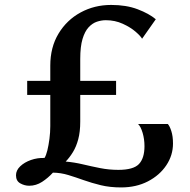

<svg xmlns="http://www.w3.org/2000/svg" viewBox="-20 -772 790 798"><path d="M483.5 7Q437 7 399 -2.2Q361 -11.5 328 -23.2Q295 -35 264 -44.5Q233 -54 200 -54.5Q180 -32.5 155 -16.2Q130 0 101.5 0Q82 0 64.2 -10Q46.5 -20 46.5 -43.5Q46.5 -64 64 -80.8Q81.5 -97.5 108.5 -107Q135.5 -116.5 165 -115.5Q171.5 -125.5 176.8 -146.8Q182 -168 185.5 -195Q189 -222 189 -248V-377.5H93V-436H189V-499Q189 -575.5 223.2 -632.2Q257.5 -689 315 -720.2Q372.5 -751.5 442 -751.5Q505 -751.5 552.2 -733.5Q599.5 -715.5 627.5 -692L570.5 -611Q565 -621.5 543.8 -640Q522.5 -658.5 490.2 -673.2Q458 -688 420 -688Q401.5 -688 382.8 -681.8Q364 -675.5 348.2 -658.5Q332.5 -641.5 323 -610Q313.5 -578.5 313.5 -527V-436H462.5V-377.5H313.5V-266.5Q313.5 -224 305.2 -193.2Q297 -162.5 283.2 -140Q269.5 -117.5 253 -100.5Q288.5 -97.5 324.2 -89Q360 -80.5 396.8 -73.2Q433.5 -66 472 -66Q534.5 -66 557.5 -90.2Q580.5 -114.5 580.5 -164.5Q580.5 -193.5 572.8 -219.8Q565 -246 554 -256.5H677.5Q685.5 -248 692.2 -226.8Q699 -205.5 699 -175.5Q699 -126.5 671.2 -85Q643.5 -43.5 594.8 -18.2Q546 7 483.5 7Z"/></svg>

Font: Merriweather 24pt SemiBold
Style: Regular
Weight: 600
Designer: Eben Sorkin
Foundry: Eben Sorkin
Version: Version 2.100